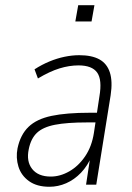

<svg xmlns="http://www.w3.org/2000/svg" viewBox="-20 -706 506 734"><path d="M169 8Q121 8 91 -13.5Q61 -35 50.5 -69Q40 -103 47 -139Q58 -191 89 -221Q120 -251 177 -263Q234 -275 323 -275H360L354 -238H313Q236 -238 190 -229Q144 -220 121 -198Q98 -176 90 -136Q80 -89 103 -60Q126 -31 174 -31Q210 -31 245 -51Q280 -71 305.5 -108.5Q331 -146 339 -198L360 -337Q371 -401 351.5 -428.5Q332 -456 280 -456Q245 -456 207.5 -444.5Q170 -433 125 -406L112 -441Q140 -459 169 -471Q198 -483 227 -489Q256 -495 283 -495Q331 -495 360 -479Q389 -463 400 -429Q411 -395 403 -342L348 0H309L326 -112H332Q315 -72 289.5 -45.5Q264 -19 233 -5.5Q202 8 169 8ZM268 -624 279 -686H341L330 -624Z"/></svg>

Font: Nunito Sans 10pt Condensed ExtraLight
Style: Italic
Weight: 250
Width: 3
Italic angle: -9°
Designer: Vernon Adams
Foundry: Vernon Adams
Version: Version 3.101;gftools[0.9.27]